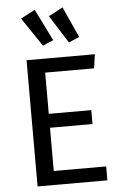

<svg xmlns="http://www.w3.org/2000/svg" viewBox="-62 -1001 660 1044"><g transform="rotate(-5 267.5 -479.0)"><path d="M462 -613H195V-388H427V-312H195V-76H481V0H100V-689H473ZM254 -785 196 -760 90 -917 168 -958ZM396 -790 338 -765 242 -917 320 -958Z"/></g></svg>

Font: FiraGO
Style: Regular
Weight: 400
Designer: bBox Type
Foundry: bBox Type GmbH
Version: Version 1.001;April 20, 2020;FontCreator 12.0.0.2555 64-bit